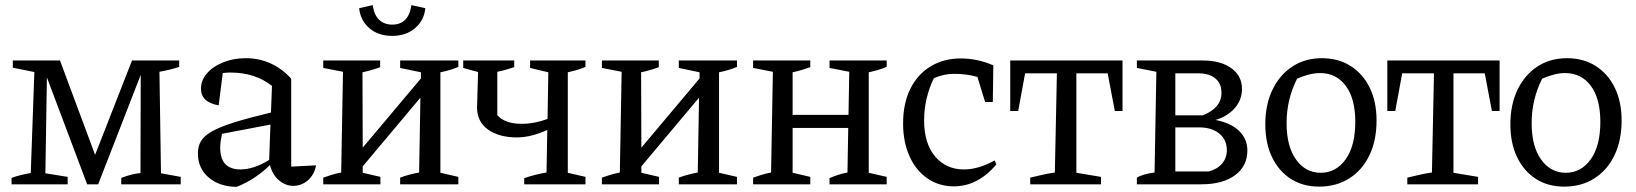

<svg xmlns="http://www.w3.org/2000/svg" viewBox="-20 -719 6384 749"><path d="M608 -43 685 -29V0H453V-25Q495 -41 528 -44L529 -427L363 0H320L163 -417L157 -43L244 -29V0H25V-25Q44 -32 63 -36.5Q82 -41 100 -44L114 -438L30 -455V-483H214L351 -115L495 -483H679V-458Q646 -447 602 -439Z M903 10Q835 9 793.5 -27Q752 -63 752 -121Q752 -148 764 -168.5Q776 -189 807 -206.5Q838 -224 893.5 -241.5Q949 -259 1037 -280L1041 -384Q975 -436 879 -436Q865 -436 849 -434L833 -308Q764 -320 764 -373Q764 -406 787.5 -433Q811 -460 851 -476Q891 -492 939 -492Q992 -492 1037 -471Q1082 -450 1116 -412V-69L1213 -74Q1206 -37 1181 -15.5Q1156 6 1124 6Q1095 6 1069.5 -14.5Q1044 -35 1033 -75Q1005 -48 974 -27Q943 -6 903 10ZM839 -143Q839 -58 918 -58Q943 -58 971 -67Q999 -76 1030 -95L1035 -233L846 -197Q843 -183 841 -169Q839 -155 839 -143Z M1241 0V-26Q1258 -32 1274 -37Q1290 -42 1311 -46L1318 -439L1241 -454V-483H1463V-457Q1447 -451 1430 -446Q1413 -441 1394 -437L1395 -143L1622 -413V-437L1541 -454V-483H1768V-458Q1738 -445 1698 -437V-45L1768 -29V0H1541V-26Q1559 -33 1578.5 -38Q1598 -43 1615 -46L1620 -338L1395 -70V-45L1464 -29V0ZM1510 -579Q1456 -579 1421 -609Q1386 -639 1381 -687L1434 -699Q1439 -661 1459 -642Q1479 -623 1510 -623Q1574 -623 1585 -699L1639 -687Q1635 -640 1599.5 -609.5Q1564 -579 1510 -579Z M2025 0V-24Q2045 -31 2068.5 -37Q2092 -43 2112 -46L2115 -212Q2087 -199 2056.5 -191Q2026 -183 1996 -183Q1927 -183 1884 -213.5Q1841 -244 1841 -300L1845 -438L1787 -454V-483H1986V-457Q1969 -452 1953 -447Q1937 -442 1920 -439V-270Q1949 -236 2016 -236Q2065 -236 2116 -255L2119 -437L2048 -454V-483H2264V-458Q2247 -451 2232 -446.5Q2217 -442 2195 -437V-45L2264 -29V0Z M2328 0V-26Q2345 -32 2361 -37Q2377 -42 2398 -46L2405 -439L2328 -454V-483H2550V-457Q2534 -451 2517 -446Q2500 -441 2481 -437L2482 -143L2709 -413V-437L2628 -454V-483H2855V-458Q2825 -445 2785 -437V-45L2855 -29V0H2628V-26Q2646 -33 2665.5 -38Q2685 -43 2702 -46L2707 -338L2482 -70V-45L2551 -29V0Z M2918 0V-26Q2935 -32 2951 -37Q2967 -42 2988 -46L2995 -439L2918 -454V-483H3141V-457Q3124 -451 3107.5 -446Q3091 -441 3072 -437V-271H3290L3293 -439L3216 -454V-483H3439V-458Q3422 -451 3405 -446Q3388 -441 3369 -437V-45L3439 -29V0H3216V-24Q3232 -31 3250 -37Q3268 -43 3286 -46L3289 -220H3072V-45L3141 -29V0Z M3701 8Q3643 8 3598 -23Q3553 -54 3528 -109.5Q3503 -165 3503 -237Q3503 -316 3531.5 -373Q3560 -430 3611 -460.5Q3662 -491 3728 -491Q3793 -491 3855 -464L3853 -321H3823L3793 -419Q3750 -431 3702 -431Q3662 -431 3623 -414Q3585 -335 3585 -250Q3585 -159 3628 -108.5Q3671 -58 3740 -58Q3797 -58 3860 -93L3867 -78Q3795 8 3701 8Z M4359 -483V-286H4329L4301 -433H4179V-45L4275 -29V0H3999V-26Q4024 -32 4048 -37.5Q4072 -43 4095 -46L4103 -433H3979L3952 -286H3921V-483Z M4415 0V-26Q4424 -32 4441.5 -37.5Q4459 -43 4484 -46L4491 -439L4415 -454V-483H4672Q4742 -483 4783.5 -453Q4825 -423 4825 -372Q4825 -330 4797.5 -298Q4770 -266 4722 -251Q4780 -240 4813 -209Q4846 -178 4846 -132Q4846 -71 4798 -35.5Q4750 0 4666 0ZM4655 -433H4565V-269H4672Q4745 -298 4745 -357Q4745 -394 4720.5 -413.5Q4696 -433 4655 -433ZM4659 -222H4565V-50H4695Q4729 -59 4747.5 -81Q4766 -103 4766 -133Q4766 -174 4736.5 -198Q4707 -222 4659 -222Z M5126 9Q5062 9 5015 -21.5Q4968 -52 4942 -106.5Q4916 -161 4916 -234Q4916 -311 4944 -369Q4972 -427 5021.5 -459.5Q5071 -492 5137 -492Q5201 -492 5249 -461.5Q5297 -431 5323.5 -376.5Q5350 -322 5350 -249Q5350 -171 5322 -113Q5294 -55 5243.5 -23Q5193 9 5126 9ZM5132 -45Q5192 -45 5229.5 -97.5Q5267 -150 5267 -244Q5267 -334 5230 -384Q5193 -434 5129 -434Q5090 -434 5040 -412Q4999 -331 4999 -239Q4999 -148 5036 -96.5Q5073 -45 5132 -45Z M5830 -483V-286H5800L5772 -433H5650V-45L5746 -29V0H5470V-26Q5495 -32 5519 -37.5Q5543 -43 5566 -46L5574 -433H5450L5423 -286H5392V-483Z M6082 9Q6018 9 5971 -21.5Q5924 -52 5898 -106.5Q5872 -161 5872 -234Q5872 -311 5900 -369Q5928 -427 5977.5 -459.5Q6027 -492 6093 -492Q6157 -492 6205 -461.5Q6253 -431 6279.5 -376.5Q6306 -322 6306 -249Q6306 -171 6278 -113Q6250 -55 6199.5 -23Q6149 9 6082 9ZM6088 -45Q6148 -45 6185.5 -97.5Q6223 -150 6223 -244Q6223 -334 6186 -384Q6149 -434 6085 -434Q6046 -434 5996 -412Q5955 -331 5955 -239Q5955 -148 5992 -96.5Q6029 -45 6088 -45Z"/></svg>

Font: Piazzolla
Style: Regular
Weight: 400
Designer: Juan Pablo del Peral
Foundry: Huerta Tipografica
Version: Version 1.330